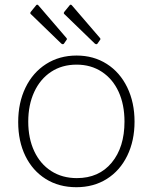

<svg xmlns="http://www.w3.org/2000/svg" viewBox="-20 -772 638 802"><path d="M56 -262Q56 -343 86.5 -406Q117 -469 172.5 -504.5Q228 -540 300 -540Q371 -540 426 -505Q481 -470 511.5 -407Q542 -344 542 -264Q542 -184 511.5 -121.5Q481 -59 426 -24.5Q371 10 299 10Q226 10 171 -24.5Q116 -59 86 -120.5Q56 -182 56 -262ZM500 -264Q500 -335 475.5 -388.5Q451 -442 405.5 -472Q360 -502 300 -502Q239 -502 193.5 -472Q148 -442 123 -388Q98 -334 98 -264Q98 -194 123 -140.5Q148 -87 194 -57.5Q240 -28 301 -28Q393 -28 446.5 -92.5Q500 -157 500 -264ZM140 -750 257 -614Q262 -609 257 -604L248 -591Q244 -584 236 -590L112 -710Q107 -714 106.5 -716.5Q106 -719 109 -723L131 -750Q135 -755 140 -750ZM280 -750 397 -614Q402 -609 397 -604L388 -591Q384 -584 376 -590L252 -710Q247 -714 246.5 -716.5Q246 -719 249 -723L271 -750Q275 -755 280 -750Z"/></svg>

Font: Libre Franklin Thin
Style: Regular
Weight: 250
Designer: Pablo Impallari, Rodrigo Fuenzalida
Foundry: Impallari Type
Version: Version 1.002; ttfautohint (v1.5)